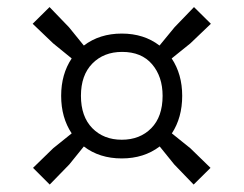

<svg xmlns="http://www.w3.org/2000/svg" viewBox="-20 -634 671 529"><path d="M117 -125.5 71 -171.5 126.5 -225.5 177.5 -266.5Q148.5 -310 148.5 -370Q148.5 -429.5 177.5 -473L126.5 -514.5L70 -568.5L116.5 -614.5L170 -559L211 -508.5Q254.5 -541.5 315.5 -541.5Q376.5 -541.5 419.5 -508.5L461 -559L514.5 -614.5L561 -568.5L504.5 -514.5L453 -473Q482 -429.5 482 -370Q482 -310 453.5 -266.5L504.5 -225.5L560 -171.5L513.5 -125.5L460 -181L420 -230.5Q376.5 -197.5 315.5 -197.5Q254 -197.5 211 -230.5L171 -181ZM315.5 -249Q365.5 -249 396.8 -280.8Q428 -312.5 428 -370Q428 -423 399 -457Q370 -491 316.5 -491Q266 -491 234.5 -459Q203 -427 203 -370Q203 -313 234.2 -281Q265.5 -249 315.5 -249Z"/></svg>

Font: Encode Sans Expanded Expanded
Style: Regular
Weight: 400
Width: 7
Designer: Multiple Designers
Foundry: Impallari Type
Version: Version 3.000; ttfautohint (v1.8.3) -l 8 -r 50 -G 200 -x 14 